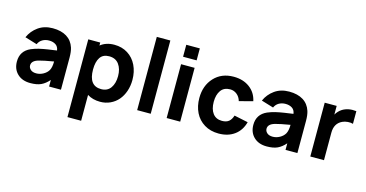

<svg xmlns="http://www.w3.org/2000/svg" viewBox="-96 -1227 3698 1938"><g transform="rotate(15 1753.0 -258.0)"><path d="M544.9 0H420.9V-68.8Q382.3 -24.4 339.1 -4.4Q295.9 15.6 227.1 15.6Q142.1 15.6 91.8 -33Q41.5 -81.5 41.5 -160.6Q41.5 -270.5 142.6 -315.4Q160.2 -323.2 182.1 -330.1Q204.1 -336.9 220.9 -341.3Q237.8 -345.7 267.6 -351.1Q297.4 -356.4 310.5 -358.4Q323.7 -360.4 359.6 -365.5Q395.5 -370.6 404.3 -372.1Q398.9 -412.1 370.8 -430.4Q342.8 -448.7 302.2 -448.7Q263.7 -448.7 233.4 -431.4Q203.1 -414.1 188.5 -380.4L61.5 -418.9Q92.3 -488.8 155 -533.4Q217.8 -578.1 306.2 -578.1Q394.5 -578.1 452.1 -542.5Q509.8 -506.8 532.2 -437.5Q544.9 -397.5 544.9 -335.4ZM385.3 -162.6Q404.3 -195.3 404.3 -257.3Q297.9 -239.3 252 -226.1Q180.2 -206.5 180.2 -157.2Q180.2 -132.3 200.9 -113.5Q221.7 -94.7 260.3 -94.7Q298.3 -94.7 333 -114Q367.7 -133.3 385.3 -162.6Z M949.7 -578.1Q1029.3 -578.1 1090.1 -539.8Q1150.9 -501.5 1183.6 -434.1Q1216.3 -366.7 1216.3 -281.2Q1216.3 -218.3 1197.5 -163.6Q1178.7 -108.9 1145 -69.3Q1111.3 -29.8 1062.7 -7.1Q1014.2 15.6 957 15.6Q879.4 15.6 822.8 -20V250H679.7V-562.5H804.7V-531.2Q862.8 -578.1 949.7 -578.1ZM934.1 -110.4Q999.5 -110.4 1033 -158Q1066.4 -205.6 1066.4 -281.2Q1066.4 -356 1031.5 -404.1Q996.6 -452.1 928.7 -452.1Q864.7 -452.1 834.7 -407Q804.7 -361.8 804.7 -281.2Q804.7 -110.4 934.1 -110.4Z M1341.3 0H1482.9V-765.6H1341.3Z M1649.4 -765.6H1791V-640.6H1649.4ZM1649.4 -562.5V0H1791V-562.5Z M2450.2 -390.6 2308.6 -353Q2296.4 -396 2265.4 -420.9Q2234.4 -445.8 2194.8 -445.8Q2130.4 -445.8 2098.1 -400.6Q2065.9 -355.5 2065.9 -281.2Q2065.9 -205.6 2099.1 -161.1Q2132.3 -116.7 2194.8 -116.7Q2240.7 -116.7 2266.4 -137.7Q2292 -158.7 2305.2 -201.2L2450.2 -170.9Q2426.3 -81.5 2359.6 -33Q2293 15.6 2194.8 15.6Q2109.4 15.6 2045.4 -23.4Q1981.4 -62.5 1948.5 -129.4Q1915.5 -196.3 1915.5 -281.2Q1915.5 -411.1 1992.7 -494.6Q2069.8 -578.1 2196.8 -578.1Q2295.9 -578.1 2363.8 -527.8Q2431.6 -477.5 2450.2 -390.6Z M3015.6 0H2891.6V-68.8Q2853 -24.4 2809.8 -4.4Q2766.6 15.6 2697.8 15.6Q2612.8 15.6 2562.5 -33Q2512.2 -81.5 2512.2 -160.6Q2512.2 -270.5 2613.3 -315.4Q2630.9 -323.2 2652.8 -330.1Q2674.8 -336.9 2691.7 -341.3Q2708.5 -345.7 2738.3 -351.1Q2768.1 -356.4 2781.2 -358.4Q2794.4 -360.4 2830.3 -365.5Q2866.2 -370.6 2875 -372.1Q2869.6 -412.1 2841.6 -430.4Q2813.5 -448.7 2772.9 -448.7Q2734.4 -448.7 2704.1 -431.4Q2673.8 -414.1 2659.2 -380.4L2532.2 -418.9Q2563 -488.8 2625.7 -533.4Q2688.5 -578.1 2776.9 -578.1Q2865.2 -578.1 2922.9 -542.5Q2980.5 -506.8 3002.9 -437.5Q3015.6 -397.5 3015.6 -335.4ZM2856 -162.6Q2875 -195.3 2875 -257.3Q2768.6 -239.3 2722.7 -226.1Q2650.9 -206.5 2650.9 -157.2Q2650.9 -132.3 2671.6 -113.5Q2692.4 -94.7 2731 -94.7Q2769 -94.7 2803.7 -114Q2838.4 -133.3 2856 -162.6Z M3335.9 -535.6Q3396.5 -572.8 3481 -562.5V-430.2Q3458 -437.5 3426.3 -435.1Q3394.5 -432.6 3370.1 -420.9Q3293.5 -384.8 3293.5 -287.6V0H3150.4V-562.5H3275.4V-471.7Q3297.9 -511.2 3335.9 -535.6Z"/></g></svg>

Font: Manrope3 ExtraBold
Style: Bold
Weight: 800
Width: 4
Designer: Mikhail Sharanda
Foundry: Mikhail Sharanda
Version: Version 3.000;PS 003.000;hotconv 1.0.88;makeotf.lib2.5.64775